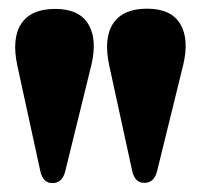

<svg xmlns="http://www.w3.org/2000/svg" viewBox="-20 -818 462 442"><path d="M312 -397Q290 -397 284 -426L231.5 -667Q218 -730 240.5 -764Q263 -798 318.5 -798Q374 -798 395 -762.8Q416 -727.5 401.5 -667.5L342 -425.5Q335.5 -397 312 -397ZM100.5 -396.5Q78.5 -396.5 72.5 -425.5L20 -666.5Q6.5 -729.5 29 -763.5Q51.5 -797.5 107 -797.5Q162.5 -797.5 183.5 -762.2Q204.5 -727 190 -667L130.5 -425Q124 -396.5 100.5 -396.5Z"/></svg>

Font: Fraunces 72pt S000 Black
Style: Regular
Weight: 900
Version: Version 1.000; ttfautohint (v1.8.3)